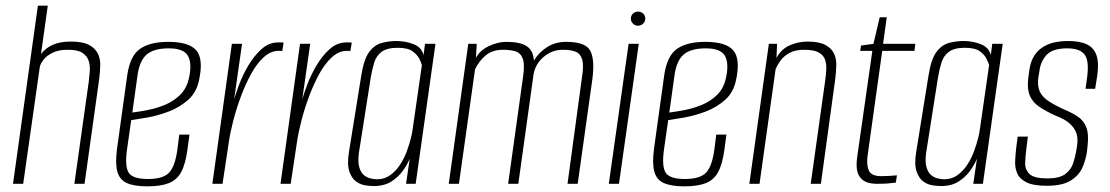

<svg xmlns="http://www.w3.org/2000/svg" viewBox="-20 -650 3924 679"><path d="M26 0 114 -630H149L125 -459Q141 -480 166.5 -491.5Q192 -503 231 -503Q272 -503 294 -491.5Q316 -480 325.5 -461.5Q335 -443 334.5 -420Q334 -397 331 -372L279 0H243L294 -362Q296 -379 297.5 -398.5Q299 -418 293.5 -435Q288 -452 271.5 -463Q255 -474 220 -474Q187 -474 166 -463.5Q145 -453 134.5 -439.5Q124 -426 121 -415L62 0Z M501 9Q455 9 429 -2.5Q403 -14 395 -43Q387 -72 394 -125L430 -384Q440 -453 475.5 -477.5Q511 -502 575 -502Q649 -502 674.5 -471.5Q700 -441 684 -367Q675 -323 645 -296.5Q615 -270 576.5 -255.5Q538 -241 501.5 -234.5Q465 -228 444 -225L429 -120Q421 -62 435 -39.5Q449 -17 503 -17Q557 -17 578 -39.5Q599 -62 607 -119L614 -174H650L643 -122Q636 -70 621 -42Q606 -14 577.5 -2.5Q549 9 501 9ZM448 -252Q472 -255 503 -261Q534 -267 564 -279.5Q594 -292 616.5 -314Q639 -336 647 -369Q660 -421 646 -450Q632 -479 577 -479Q524 -479 498.5 -457Q473 -435 466 -381Z M731 0 800 -495H836L808 -299Q813 -317 825.5 -350.5Q838 -384 858 -418Q878 -452 904.5 -476Q931 -500 964 -500Q968 -500 974 -500Q980 -500 983 -499L978 -469Q976 -470 971.5 -470Q967 -470 962 -470Q936 -469 912 -447Q888 -425 868 -388.5Q848 -352 832 -309Q816 -266 805 -223.5Q794 -181 789 -146L767 0Z M972 0 1041 -495H1077L1049 -299Q1054 -317 1066.5 -350.5Q1079 -384 1099 -418Q1119 -452 1145.5 -476Q1172 -500 1205 -500Q1209 -500 1215 -500Q1221 -500 1224 -499L1219 -469Q1217 -470 1212.5 -470Q1208 -470 1203 -470Q1177 -469 1153 -447Q1129 -425 1109 -388.5Q1089 -352 1073 -309Q1057 -266 1046 -223.5Q1035 -181 1030 -146L1008 0Z M1301 8Q1290 8 1272.5 5.5Q1255 3 1239.5 -8Q1224 -19 1215.5 -43.5Q1207 -68 1214 -112L1258 -385Q1267 -441 1285.5 -466Q1304 -491 1329.5 -498Q1355 -505 1382 -505Q1413 -505 1442 -494Q1471 -483 1478 -455L1483 -495H1520L1450 0H1416L1429 -89Q1421 -69 1405 -46.5Q1389 -24 1364 -8Q1339 8 1301 8ZM1313 -16Q1340 -16 1360.5 -31Q1381 -46 1395.5 -68.5Q1410 -91 1419 -116Q1428 -141 1433 -161Q1438 -181 1439 -191L1472 -420Q1470 -427 1463.5 -441Q1457 -455 1440 -468Q1423 -481 1386 -481Q1349 -481 1330 -467Q1311 -453 1303.5 -429Q1296 -405 1291 -375L1249 -108Q1245 -76 1251 -57Q1257 -38 1268.5 -29.5Q1280 -21 1292.5 -18.5Q1305 -16 1313 -16Z M1567 0 1636 -495H1666L1663 -445Q1677 -472 1709 -487Q1741 -502 1770 -502Q1820 -502 1843 -486.5Q1866 -471 1868 -436Q1886 -465 1915 -483.5Q1944 -502 1982 -502Q2050 -502 2067 -471.5Q2084 -441 2075 -371L2023 0H1987L2038 -376Q2045 -418 2039 -439Q2033 -460 2016 -467Q1999 -474 1970 -474Q1933 -474 1903.5 -449.5Q1874 -425 1867 -388L1813 0H1777L1830 -380Q1836 -421 1829 -441.5Q1822 -462 1804 -468Q1786 -474 1759 -474Q1721 -474 1697 -453.5Q1673 -433 1660 -405L1603 0Z M2133 0 2203 -495H2239L2169 0ZM2236 -559Q2226 -559 2218.5 -566.5Q2211 -574 2211 -584Q2211 -595 2218.5 -602Q2226 -609 2236 -609Q2247 -609 2254.5 -602Q2262 -595 2262 -584Q2262 -574 2254.5 -566.5Q2247 -559 2236 -559Z M2400 9Q2354 9 2328 -2.5Q2302 -14 2294 -43Q2286 -72 2293 -125L2329 -384Q2339 -453 2374.5 -477.5Q2410 -502 2474 -502Q2548 -502 2573.5 -471.5Q2599 -441 2583 -367Q2574 -323 2544 -296.5Q2514 -270 2475.5 -255.5Q2437 -241 2400.5 -234.5Q2364 -228 2343 -225L2328 -120Q2320 -62 2334 -39.5Q2348 -17 2402 -17Q2456 -17 2477 -39.5Q2498 -62 2506 -119L2513 -174H2549L2542 -122Q2535 -70 2520 -42Q2505 -14 2476.5 -2.5Q2448 9 2400 9ZM2347 -252Q2371 -255 2402 -261Q2433 -267 2463 -279.5Q2493 -292 2515.5 -314Q2538 -336 2546 -369Q2559 -421 2545 -450Q2531 -479 2476 -479Q2423 -479 2397.5 -457Q2372 -435 2365 -381Z M2630 0 2699 -495H2728L2726 -445Q2743 -477 2773.5 -490Q2804 -503 2835 -503Q2876 -503 2898 -491.5Q2920 -480 2929 -461.5Q2938 -443 2937.5 -420Q2937 -397 2934 -372L2883 0H2847L2898 -363Q2901 -383 2902 -403Q2903 -423 2898 -438.5Q2893 -454 2876 -464Q2859 -474 2824 -474Q2792 -474 2771.5 -462.5Q2751 -451 2740 -435.5Q2729 -420 2723 -406L2666 0Z M3082 0Q3060 0 3045.5 -5.5Q3031 -11 3022 -22.5Q3013 -34 3010.5 -51Q3008 -68 3011 -92L3065 -470H3022L3025 -489L3069 -495L3091 -589H3116L3103 -495H3217L3214 -470H3100L3048 -98Q3044 -67 3052.5 -47Q3061 -27 3097 -27Q3111 -27 3127 -28Q3143 -29 3152 -30L3148 -4Q3142 -4 3131.5 -2.5Q3121 -1 3108 -0.5Q3095 0 3082 0Z M3307 8Q3296 8 3278.5 5.5Q3261 3 3245.5 -8Q3230 -19 3221.5 -43.5Q3213 -68 3220 -112L3264 -385Q3273 -441 3291.5 -466Q3310 -491 3335.5 -498Q3361 -505 3388 -505Q3419 -505 3448 -494Q3477 -483 3484 -455L3489 -495H3526L3456 0H3422L3435 -89Q3427 -69 3411 -46.5Q3395 -24 3370 -8Q3345 8 3307 8ZM3319 -16Q3346 -16 3366.5 -31Q3387 -46 3401.5 -68.5Q3416 -91 3425 -116Q3434 -141 3439 -161Q3444 -181 3445 -191L3478 -420Q3476 -427 3469.5 -441Q3463 -455 3446 -468Q3429 -481 3392 -481Q3355 -481 3336 -467Q3317 -453 3309.5 -429Q3302 -405 3297 -375L3255 -108Q3251 -76 3257 -57Q3263 -38 3274.5 -29.5Q3286 -21 3298.5 -18.5Q3311 -16 3319 -16Z M3682 7Q3635 7 3610.5 -5Q3586 -17 3577.5 -36.5Q3569 -56 3570 -80Q3571 -104 3574 -129L3579 -167H3615L3610 -126Q3606 -98 3605.5 -73.5Q3605 -49 3621.5 -34Q3638 -19 3684 -19Q3726 -19 3746.5 -34Q3767 -49 3774.5 -71Q3782 -93 3785 -111L3789 -135Q3793 -160 3786.5 -179Q3780 -198 3762.5 -213.5Q3745 -229 3713 -241Q3680 -256 3656.5 -271.5Q3633 -287 3622.5 -310.5Q3612 -334 3616 -370L3620 -401Q3624 -433 3639.5 -456Q3655 -479 3684 -492Q3713 -505 3757 -505Q3799 -505 3824 -493Q3849 -481 3858 -453.5Q3867 -426 3860 -380L3853 -336H3819L3825 -380Q3832 -438 3814.5 -458.5Q3797 -479 3754 -479Q3703 -479 3681.5 -456Q3660 -433 3656 -399L3652 -376Q3648 -346 3657 -326.5Q3666 -307 3688 -292.5Q3710 -278 3743 -263Q3772 -251 3792.5 -237Q3813 -223 3822 -199Q3831 -175 3826 -133L3824 -114Q3820 -85 3808 -57.5Q3796 -30 3766.5 -11.5Q3737 7 3682 7Z"/></svg>

Font: Alumni Sans ExtraLight
Style: Italic
Weight: 250
Italic angle: -8°
Version: Version 1.016